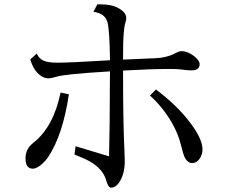

<svg xmlns="http://www.w3.org/2000/svg" viewBox="-20 -830 1040 882"><path d="M327.1 -158.2 481 -111.8Q484.4 -238.8 484.9 -472.2L485.4 -502L468.3 -501Q276.9 -489.3 241.2 -478Q215.8 -470.2 201.7 -470.2Q175.8 -470.2 150.9 -496.1Q130.4 -518.1 119.1 -557.1L148.9 -584Q159.2 -559.6 181.6 -550.8Q202.6 -542 243.2 -542Q299.3 -542 485.4 -553.2Q483.4 -692.9 473.6 -728Q462.4 -768.6 409.2 -775.9L427.2 -810.1Q433.6 -810.1 439 -810.1Q488.3 -810.1 517.1 -796.4Q560.1 -774.9 560.1 -747.1Q560.1 -739.7 555.2 -722.7Q545.4 -689 545.4 -585V-556.2Q608.9 -559.1 678.7 -562H685.1Q746.6 -564 787.1 -586.4Q803.2 -595.2 814 -595.2Q840.3 -595.2 869.6 -573.7Q897 -553.2 897 -534.7Q897 -506.8 859.9 -506.8Q838.4 -506.8 809.1 -511.2Q795.4 -513.2 758.3 -513.2Q671.4 -513.2 545.4 -505.9V-475.1Q545.4 -276.9 550.8 -158.2Q553.2 -100.6 553.2 -91.3Q553.2 -25.9 524.4 12.2Q508.8 32.2 490.7 32.2Q477.1 32.2 468.3 0Q453.6 -54.2 391.1 -89.4Q369.6 -101.1 322.3 -120.1ZM258.3 -404.8 296.4 -397Q269 -210.9 201.2 -108.4Q191.4 -93.8 176.3 -79.6Q150.4 -55.2 130.9 -55.2Q97.2 -55.2 97.2 -102.5Q97.2 -146 132.3 -173.3Q225.6 -246.1 258.3 -404.8ZM696.3 -418.9Q795.4 -344.7 856 -263.2Q910.2 -190.4 910.2 -144Q910.2 -121.6 898.4 -103Q884.3 -81.1 862.8 -81.1Q843.3 -81.1 830.6 -103Q822.8 -116.2 810.1 -168Q798.3 -216.3 769 -267.1Q727.5 -338.4 668.9 -391.1Z"/></svg>

Font: BIZ UDMincho
Style: Regular
Weight: 400
Monospace: yes
Designer: TypeBank Co., Ltd.
Foundry: Morisawa Inc.
Version: Version 1.06